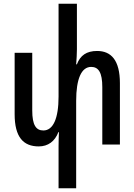

<svg xmlns="http://www.w3.org/2000/svg" viewBox="-20 -780 725 1036"><path d="M504 -505C447 -505 413 -481 395 -433H391C393 -460 395 -487 395 -514V-760H296V-259C296 -141 267 -76 214 -76C174 -76 154 -106 154 -184V-495H59V-164C59 -40 106 10 189 10C239 10 276 -17 295 -67H298C297 -41 296 -16 296 9V236H391V-236C391 -354 419 -419 472 -419C512 -419 532 -388 532 -310V0H627V-331C627 -456 579 -505 504 -505Z"/></svg>

Font: Noto Sans Armenian ExtraCondensed Medium
Style: Regular
Weight: 500
Width: 2
Designer: Monotype Design Team
Foundry: Monotype Imaging Inc.
Version: Version 2.008